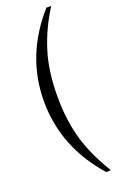

<svg xmlns="http://www.w3.org/2000/svg" viewBox="-170 -784 602 977"><g transform="rotate(-20 131.0 -295.0)"><path d="M224 150Q49 -47 49 -295Q49 -543 224 -740H248V-737Q187 -640 154.5 -536Q122 -432 122 -295Q122 -204 136.5 -128Q151 -52 179.5 15Q208 82 248 147V150Z"/></g></svg>

Font: Spectral
Style: Bold
Weight: 700
Designer: Jean-Baptiste Levee
Foundry: Production Type
Version: Version 2.001